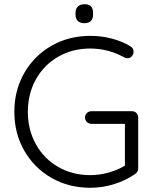

<svg xmlns="http://www.w3.org/2000/svg" viewBox="-20 -880 735 910"><path d="M635 -323V-82Q635 -65 620 -55Q575 -24 520 -7Q465 10 408 10Q306 10 224 -37Q142 -84 95 -166Q48 -248 48 -350Q48 -452 95 -534Q142 -616 224 -663Q306 -710 408 -710Q461 -710 510.5 -697Q560 -684 599 -660Q613 -651 613 -635Q613 -622 604.5 -613Q596 -604 585 -604Q575 -604 567 -609Q492 -650 408 -650Q323 -650 255.5 -611Q188 -572 150 -503.5Q112 -435 112 -350Q112 -265 150 -196.5Q188 -128 255.5 -89Q323 -50 408 -50Q451 -50 494.5 -62Q538 -74 572 -95V-293H414Q401 -293 392 -301.5Q383 -310 383 -323Q383 -336 392 -344.5Q401 -353 414 -353H605Q618 -353 626.5 -344.5Q635 -336 635 -323ZM338 -810V-820Q338 -839 349.5 -849.5Q361 -860 381 -860Q421 -860 421 -820V-810Q421 -791 410.5 -780.5Q400 -770 380 -770Q360 -770 349 -780.5Q338 -791 338 -810Z"/></svg>

Font: Quicksand
Style: Regular
Weight: 400
Designer: Andrew Paglinawan
Foundry: Andrew Paglinawan
Version: Version 3.000